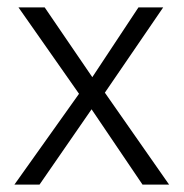

<svg xmlns="http://www.w3.org/2000/svg" viewBox="-20 -500 497 520"><path d="M19 0 194 -246 30 -480H101L230 -291L355 -480H422L264 -249L438 0H366L228 -204L87 0Z"/></svg>

Font: Geologica Thin
Style: Regular
Weight: 100
Designer: Sindre Bremnes, Frode Helland
Foundry: Monokrom Skriftforlag AS
Version: Version 1.010; ttfautohint (v1.8.4.7-5d5b);gftools[0.9.28]